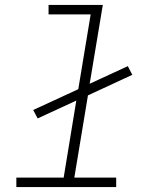

<svg xmlns="http://www.w3.org/2000/svg" viewBox="-20 -755 640 775"><path d="M46 0V-38H237L288 -349L132 -277L114 -311L296 -395L346 -697H176V-735H395L342 -417L496 -488L514 -453L335 -370L280 -38H449V0Z"/></svg>

Font: Iosevka Curly XLtExObl
Style: Regular
Weight: 200
Width: 7
Italic angle: -9°
Monospace: yes
Designer: Belleve Invis
Foundry: Belleve Invis
Version: Version 11.0.1; ttfautohint (v1.8.3)